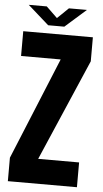

<svg xmlns="http://www.w3.org/2000/svg" viewBox="-62 -980 547 1019"><g transform="rotate(5 211.5 -471.0)"><path d="M20 0V-125L243 -668H32V-800H403V-672L170 -132H388V0ZM49 -942H145L204 -885L263 -942H359L247 -843H161Z"/></g></svg>

Font: Big Shoulders Display Black
Style: Regular
Weight: 900
Designer: Patric King
Foundry: XO Type Co
Version: Version 1.000; ttfautohint (v1.8.2)